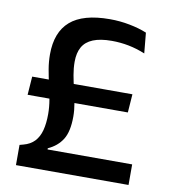

<svg xmlns="http://www.w3.org/2000/svg" viewBox="-76 -716 689 781"><g transform="rotate(10 269.0 -325.5)"><path d="M39 -290 44.5 -366H458.5L453 -290ZM157.5 -85H507V0H42V-83.5L57 -87.5Q85.5 -95 102.8 -113.2Q120 -131.5 127.5 -160Q135 -188.5 135 -227Q135 -256 129.8 -285.8Q124.5 -315.5 117.5 -346Q110.5 -376.5 105.2 -407Q100 -437.5 100 -468Q100 -559.5 152.5 -605.2Q205 -651 316 -651Q357.5 -651 397.5 -643.2Q437.5 -635.5 469 -622.5L477 -538Q443 -552 408.5 -558.8Q374 -565.5 338.5 -565.5Q291 -565.5 261.2 -553.2Q231.5 -541 217.8 -516.8Q204 -492.5 204 -455.5Q204 -429 209 -401.2Q214 -373.5 220.8 -345.2Q227.5 -317 232.5 -289.2Q237.5 -261.5 237.5 -235Q237.5 -173 217 -140.2Q196.5 -107.5 157.5 -90Z"/></g></svg>

Font: Anek Odia Medium Medium
Style: Regular
Weight: 500
Version: Version 1.003